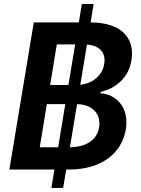

<svg xmlns="http://www.w3.org/2000/svg" viewBox="-20 -838 697 949"><path d="M234 90.9H292.3L307.2 0H320.7C486.9 0 583.1 -84.9 601.9 -198.2C620 -308.2 552.6 -372.9 475.9 -376.8L477.3 -383.9C550.4 -400.9 614.3 -450.6 629.6 -538.7C648.1 -646.3 583.8 -726.6 427.9 -727.3L442.8 -818.2H384.6L369.7 -727.3H147L26.3 0H248.9ZM176.5 -110.1 211.6 -323.2H302.6L267.4 -110.1ZM228 -418 260.7 -618.6H351.6L318.2 -418ZM325.6 -110.1 360.8 -323.2C439.6 -321.7 480.1 -272.4 469.8 -208.5C460.6 -152.3 415.8 -112.2 325.6 -110.1ZM376.8 -419 409.8 -617.9C475.9 -612.9 504.3 -574.2 495 -521.7C486.2 -463.8 436.8 -425.4 376.8 -419Z"/></svg>

Font: Margiela Sans Semi Bold
Style: Italic
Weight: 600
Italic angle: -9.39999°
Designer: Stefan Endress, Andreas Faust
Version: Version 1.100;FEAKit 1.0